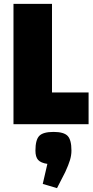

<svg xmlns="http://www.w3.org/2000/svg" viewBox="-20 -645 485 997"><path d="M50 0ZM50 -625H250V-165H440V0H50ZM202 310 226 206Q192 201 178 185.5Q164 170 164 137Q164 81 184 60.5Q204 40 258 40Q311 40 331 60.5Q351 81 351 137Q351 161 343.5 186Q336 211 319 248L276 332Z"/></svg>

Font: Changa Black
Style: Regular
Weight: 900
Designer: Eduardo Rodriguez Tunni
Foundry: Eduardo Rodriguez Tunni
Version: Version 2.001; ttfautohint (v1.5.10-5e6f)